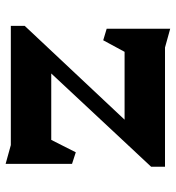

<svg xmlns="http://www.w3.org/2000/svg" viewBox="8 -600 610 665"><g transform="rotate(90 312.5 -267.0)"><path d="M464 -140 507 -225 547 -212V18L482 0H69V-48L394 -394H159L119 -320L79 -332V-552L144 -534H557V-486L234 -140Z"/></g></svg>

Font: Inknut Antiqua SemiBold
Style: Regular
Weight: 600
Designer: Claus Eggers Sørensen
Foundry: Claus Eggers Sørensen
Version: Version 1.003; ttfautohint (v1.8.2) -l 8 -r 50 -G 200 -x 14 